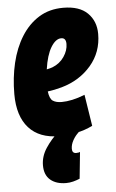

<svg xmlns="http://www.w3.org/2000/svg" viewBox="-55 -594 513 852"><g transform="rotate(-5 202.0 -168.0)"><path d="M342 -23Q308 -6 268.5 2Q229 10 193 10Q104 10 57 -42.5Q10 -95 10 -193Q10 -266 25.5 -331.5Q41 -397 72.5 -447.5Q104 -498 150.5 -527Q197 -556 259 -556Q331 -556 367.5 -520Q404 -484 404 -427Q404 -346 353.5 -287Q303 -228 222 -205Q190 -196 159 -192Q163 -159 177.5 -149.5Q192 -140 217 -140Q238 -140 264 -145.5Q290 -151 320 -163ZM239 -422Q214 -422 193 -387.5Q172 -353 163 -290Q178 -293 189 -297Q222 -310 241 -338Q260 -366 260 -395Q260 -422 239 -422ZM192 -11 280 0Q265 13 254 32.5Q243 52 243 71Q243 91 261 91Q267 91 271.5 90Q276 89 278 88L266 206Q252 212 236.5 216Q221 220 205 220Q161 220 135 198Q109 176 109 133Q109 93 133 56.5Q157 20 192 -11Z"/></g></svg>

Font: Georama Condensed ExtraBold
Style: Italic
Weight: 800
Width: 3
Italic angle: -9°
Designer: Jean-Baptiste Levee
Foundry: Production Type
Version: Version 1.000